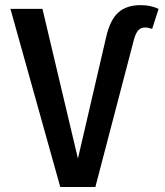

<svg xmlns="http://www.w3.org/2000/svg" viewBox="-20 -743 655 763"><path d="M584.6 -628.2Q567.7 -633.8 556.9 -633.8Q540 -633.8 530 -623.1Q520 -612.3 512.8 -587.7L359 0H219.5L21.5 -707.7H148.7L289.7 -112.8L402.6 -599Q417.9 -664.6 450.5 -693.6Q483.1 -722.6 539 -722.6Q579 -722.6 610.3 -707.7Z"/></svg>

Font: Fira Code Fixed Medium
Style: Regular
Weight: 500
Monospace: yes
Designer: Carrois Corporate, Edenspiekermann AG, Nikita Prokopov
Foundry: Carrois Corporate, Edenspiekermann AG, Nikita Prokopov
Version: Version 5.002